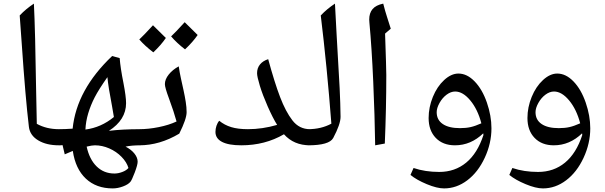

<svg xmlns="http://www.w3.org/2000/svg" viewBox="-20 -800 3369 1070"><path d="M168.9 -779.8Q176.3 -636.7 181.6 -282.2L185.1 -109.9Q239.3 -80.1 308.1 -80.1Q317.9 -80.1 317.9 -69.8V0Q317.9 9.8 308.1 9.8Q238.8 9.8 192.9 -17.8Q147 -45.4 141.1 -92.8Q121.6 -254.9 101.1 -557.1L89.8 -713.9Q124.5 -750.5 168.9 -779.8Z M679.7 17.1Q711.9 33.7 729.5 56.2Q747.1 78.6 747.1 101.1Q747.1 118.7 731 161.1Q714.8 203.6 707 212.9Q694.8 228 665.5 239Q636.2 250 607.9 250Q516.6 250 458.5 195.6Q400.4 141.1 385.7 41L340.8 60.1L328.6 8.8L316.4 9.8H307.6Q297.9 9.8 297.9 0V-69.8Q297.9 -80.1 307.6 -80.1Q343.8 -80.1 384.8 -83Q406.7 -299.8 605 -487.8L647 -476.1Q650.9 -422.4 668 -337.4Q682.6 -261.2 682.6 -225.1Q682.6 -132.3 586.9 -70.8Q661.1 -80.1 762.7 -80.1Q775.9 -80.1 775.9 -67.9V-2.9Q775.9 9.8 762.7 9.8Q713.4 9.8 679.7 17.1ZM578.6 -370.1Q530.8 -302.2 508.1 -258.3Q485.4 -214.4 471.7 -168.7Q458 -123 456.1 -78.1Q543.5 -89.4 614.7 -147.9L604.5 -207.5Q583 -318.4 578.6 -370.1ZM508.8 9.8Q492.2 9.8 462.9 17.1Q478.5 88.4 518.8 127.7Q559.1 167 617.7 167Q639.2 167 661.6 158.4Q684.1 149.9 695.8 136.2Q686.5 104 657.5 74.2Q628.4 44.4 588.9 27.1Q549.3 9.8 508.8 9.8Z M755.9 9.8Q746.1 9.8 746.1 0V-69.8Q746.1 -80.1 755.9 -80.1Q808.1 -80.1 864.7 -91.6Q921.4 -103 963.9 -123Q949.7 -175.3 921.4 -252Q898.9 -312.5 898.9 -331.1Q898.9 -357.9 920.4 -384.8Q941.9 -411.6 976.1 -430.2Q981 -396 988.5 -362.1Q996.1 -328.1 1003.2 -295.4Q1010.3 -262.7 1015.1 -232.2Q1020 -201.7 1020 -174.8Q1020 -137.2 979 -55.2Q870.1 9.8 755.9 9.8ZM904.3 -588.4Q877.4 -548.8 834.5 -508.3Q786.1 -545.4 756.3 -580.1Q779.3 -601.1 832.5 -659.2Q842.8 -647.9 904.3 -588.4ZM1081.5 -605Q1055.2 -566.4 1011.2 -524.9Q965.3 -560.1 933.6 -597.2Q954.1 -615.7 1009.3 -676.3Q1020 -664.6 1081.5 -605Z M1707.5 9.8Q1617.2 9.8 1562.5 -51.8Q1457 9.8 1324.7 9.8Q1253.9 9.8 1217.3 -9.3Q1180.7 -28.3 1180.7 -64.9Q1180.7 -82 1186.3 -98.9Q1191.9 -115.7 1201.7 -127Q1231 -103 1268.6 -91.6Q1306.2 -80.1 1361.8 -80.1Q1442.4 -80.1 1524.4 -104Q1500 -143.1 1471.7 -207.3Q1443.4 -271.5 1428 -322.3Q1412.6 -373 1412.6 -392.1Q1412.6 -420.9 1429 -440.9Q1445.3 -460.9 1474.6 -470.2Q1509.8 -340.8 1540.8 -259.5Q1571.8 -178.2 1609.6 -129.2Q1647.5 -80.1 1707.5 -80.1Q1717.8 -80.1 1717.8 -69.8V0Q1717.8 9.8 1707.5 9.8Z M1696.8 9.8Q1686.5 9.8 1686.5 0V-69.8Q1686.5 -80.1 1696.8 -80.1Q1769.5 -80.1 1826.7 -110.8Q1802.2 -429.2 1767.6 -713.9Q1802.2 -750.5 1846.7 -779.8L1856 -605.5Q1868.7 -394.5 1872.8 -309.1Q1877 -223.6 1877.9 -148.9Q1877.9 -107.9 1836.9 -30.8Q1814.5 9.8 1696.8 9.8Z M2126 -612.8Q2132.8 -414.6 2132.8 -381.8Q2132.8 -196.3 2124.5 0L2070.8 9.8Q2068.4 -153.3 2060.1 -343Q2051.8 -532.7 2038.6 -674.8L2037.6 -690.9Q2037.6 -727.5 2056.4 -749.5Q2075.2 -771.5 2115.7 -779.8Q2127 -735.4 2136.7 -706.1L2157.7 -640.1Z M2454.6 250Q2415.5 250 2358.4 226.3Q2301.3 202.6 2267.6 174.8L2284.7 136.2Q2349.1 158.2 2427.7 158.2Q2515.1 158.2 2578.1 106.2Q2641.1 54.2 2674.3 -47.9L2673.3 -52.7V-57.1Q2604 9.8 2515.6 9.8Q2448.2 9.8 2408.4 -31.5Q2368.7 -72.8 2368.7 -142.1Q2368.7 -202.1 2392.3 -260Q2416 -317.9 2455.3 -354Q2494.6 -390.1 2534.7 -390.1Q2583 -390.1 2625.5 -345.9Q2668 -301.8 2693.4 -228.3Q2718.8 -154.8 2718.8 -85Q2718.8 -1 2681.4 79.3Q2644 159.7 2584.2 204.8Q2524.4 250 2454.6 250ZM2543.5 -85.9Q2577.1 -85.9 2603 -91.8Q2628.9 -97.7 2662.6 -112.8Q2642.1 -190.9 2600.8 -240.5Q2559.6 -290 2516.6 -290Q2492.7 -290 2469 -272.5Q2445.3 -254.9 2429.4 -226.3Q2413.6 -197.8 2413.6 -174.8Q2413.6 -131.8 2447.5 -108.9Q2481.4 -85.9 2543.5 -85.9Z M3005.4 250Q2966.3 250 2909.2 226.3Q2852.1 202.6 2818.4 174.8L2835.4 136.2Q2899.9 158.2 2978.5 158.2Q3065.9 158.2 3128.9 106.2Q3191.9 54.2 3225.1 -47.9L3224.1 -52.7V-57.1Q3154.8 9.8 3066.4 9.8Q2999 9.8 2959.2 -31.5Q2919.4 -72.8 2919.4 -142.1Q2919.4 -202.1 2943.1 -260Q2966.8 -317.9 3006.1 -354Q3045.4 -390.1 3085.4 -390.1Q3133.8 -390.1 3176.3 -345.9Q3218.8 -301.8 3244.1 -228.3Q3269.5 -154.8 3269.5 -85Q3269.5 -1 3232.2 79.3Q3194.8 159.7 3135 204.8Q3075.2 250 3005.4 250ZM3094.2 -85.9Q3127.9 -85.9 3153.8 -91.8Q3179.7 -97.7 3213.4 -112.8Q3192.9 -190.9 3151.6 -240.5Q3110.4 -290 3067.4 -290Q3043.5 -290 3019.8 -272.5Q2996.1 -254.9 2980.2 -226.3Q2964.4 -197.8 2964.4 -174.8Q2964.4 -131.8 2998.3 -108.9Q3032.2 -85.9 3094.2 -85.9Z"/></svg>

Font: Droid Arabic Naskh Colored
Style: Regular
Weight: 400
Designer: Pascal Zoghbi
Foundry: Ascender Corporation
Version: Version 1.00